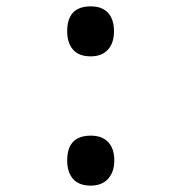

<svg xmlns="http://www.w3.org/2000/svg" viewBox="-20 -571 570 603"><path d="M265 -394Q228 -394 209.5 -415Q191 -436 191 -473Q191 -551 265 -551Q301 -551 319.5 -530.5Q338 -510 338 -473Q338 -436 319 -415Q300 -394 265 -394ZM265 12Q228 12 209.5 -9Q191 -30 191 -67Q191 -145 265 -145Q301 -145 320 -124.5Q339 -104 339 -67Q339 -31 319.5 -9.5Q300 12 265 12Z"/></svg>

Font: Noto Sans Mono Condensed SemiBold
Style: Regular
Weight: 600
Width: 3
Designer: Monotype Design Team
Foundry: Monotype Imaging Inc.
Version: Version 2.014